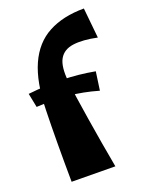

<svg xmlns="http://www.w3.org/2000/svg" viewBox="-140 -819 711 898"><g transform="rotate(-20 215.5 -370.0)"><path d="M276 2 59 0Q58 -100 58.5 -193Q59 -286 61 -357Q64 -494 102 -579Q140 -664 213 -703Q286 -742 390 -742L405 -592Q334 -607 286 -600.5Q238 -594 217.5 -558Q197 -522 205 -446Q208 -414 215.5 -362.5Q223 -311 233 -249Q243 -187 254 -122Q265 -57 276 2ZM329 -355Q253 -377 181.5 -383.5Q110 -390 25 -385L11 -455Q103 -465 181.5 -463.5Q260 -462 342 -447Z"/></g></svg>

Font: Marhey Light SemiBold
Style: Regular
Weight: 600
Version: Version 1.000